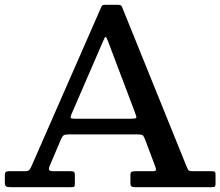

<svg xmlns="http://www.w3.org/2000/svg" viewBox="-20 -775 912 795"><path d="M0 -22V-51.5Q0 -66 15.5 -66H81Q96.5 -66 101 -71Q105.5 -76 110 -86L400.5 -748.5Q403.5 -755 414 -755H469.5Q482 -755 485 -747L751 -89.5Q756 -77 759 -71.5Q762 -66 779.5 -66H857Q867.5 -66 870 -63.5Q872.5 -61 872.5 -50V-18Q872.5 -6 870 -3Q867.5 0 855.5 0H539.5Q529 0 524.5 -2.8Q520 -5.5 520 -17V-49.5Q520 -60.5 524.2 -63.2Q528.5 -66 538.5 -66H612Q625.5 -66 625.8 -71.5Q626 -77 623 -85L582.5 -193Q576.5 -209 572.2 -213.8Q568 -218.5 545 -218.5H266Q249.5 -218.5 243.8 -214.8Q238 -211 233 -199.5L186.5 -90Q181 -78 183.2 -72Q185.5 -66 201.5 -66H273.5Q283 -66 286.5 -63Q290 -60 290 -50.5V-16.5Q290 -4.5 287.5 -2.2Q285 0 273 0H26Q11 0 5.5 -3Q0 -6 0 -22ZM409 -609.5 275 -300Q271.5 -290.5 273 -287Q274.5 -283.5 289 -283.5H521.5Q543.5 -283.5 544.5 -287.8Q545.5 -292 539.5 -307.5L426 -607.5Q420 -622.5 417.2 -622.5Q414.5 -622.5 409 -609.5Z"/></svg>

Font: Besley* Medium
Style: Regular
Weight: 500
Designer: Owen Earl
Foundry: indestructible type*
Version: Version 3.000; ttfautohint (v1.8.3)